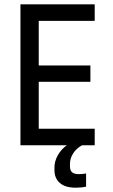

<svg xmlns="http://www.w3.org/2000/svg" viewBox="-20 -675 525 892"><path d="M420 -578H160V-371H400V-295H160V-77H420V0H361Q335 14 320 37.5Q305 61 305 87V97Q305 117 315 125.5Q325 134 347 134Q362 134 380 131V192Q359 197 332 197Q283 197 258 175Q233 153 233 116V103Q233 74 248.5 46.5Q264 19 290 0H75V-655H420Z"/></svg>

Font: Ropa Sans
Style: Regular
Weight: 400
Designer: Botio Nikoltchev
Foundry: Botio Nikoltchev
Version: Version 1.100